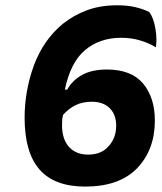

<svg xmlns="http://www.w3.org/2000/svg" viewBox="-20 -687 614 727"><path d="M225.6 -347.7Q247.1 -451.2 301.8 -497.1Q357.4 -543.9 438.5 -543.9Q476.6 -543.9 509.8 -534.2Q543 -524.4 570.3 -507.8Q572.3 -521.5 572.3 -538.1Q572.3 -556.6 568.4 -579.1Q561.5 -620.1 544.9 -641.6Q521.5 -653.3 491.2 -660.2Q461.9 -667 423.8 -667Q360.4 -667 309.6 -648.4Q257.8 -628.9 217.8 -596.7Q144.5 -536.1 108.4 -439.5Q73.2 -342.8 73.2 -241.2Q73.2 -109.4 129.9 -44.9Q186.5 19.5 302.7 19.5Q431.6 19.5 499 -49.8Q566.4 -120.1 566.4 -230.5Q566.4 -317.4 521.5 -371.1Q476.6 -423.8 384.8 -423.8Q328.1 -423.8 291 -403.3Q253.9 -382.8 234.4 -347.7Q231.4 -347.7 225.6 -347.7ZM327.1 -301.8Q371.1 -301.8 395.5 -277.3Q419.9 -252.9 419.9 -210.9Q419.9 -165 391.6 -133.8Q364.3 -101.6 313.5 -101.6Q267.6 -101.6 241.2 -130.9Q214.8 -160.2 214.8 -213.9Q214.8 -225.6 215.8 -237.3Q217.8 -248 218.8 -252Q239.3 -275.4 266.6 -289.1Q293.9 -301.8 327.1 -301.8Z"/></svg>

Font: cl
Style: Bold Italic
Weight: 400
Designer: Mitja Miklavcic
Version: Version 7.504; 2011; Build 1022